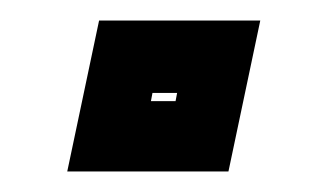

<svg xmlns="http://www.w3.org/2000/svg" viewBox="-20 -461 319 187"><path d="M45.5 -294 76.5 -441H233.5L202.5 -294ZM127 -362.5H151L152.5 -370.5H128.5Z"/></svg>

Font: Tourney Thin ExtraBold
Style: Italic
Weight: 800
Italic angle: -12°
Version: Version 1.015